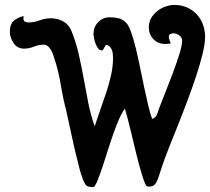

<svg xmlns="http://www.w3.org/2000/svg" viewBox="-20 -715 852 778"><path d="M687 -695Q715 -695 737.5 -685Q760 -675 776.5 -657.5Q793 -640 802 -616.5Q811 -593 811 -566Q811 -538 801 -497Q791 -456 775 -407.5Q759 -359 739.5 -307Q720 -255 700.5 -206.5Q681 -158 664 -115Q647 -72 637 -42Q632 -28 625 -5Q618 18 610 29Q602 41 586 41L576 40Q575 40 575 39.5Q575 39 574 39Q569 34 561.5 12Q554 -10 545.5 -40.5Q537 -71 528.5 -107Q520 -143 512 -176Q504 -209 497 -235.5Q490 -262 486 -275Q469 -251 454 -212.5Q439 -174 425 -131Q411 -88 398 -47Q385 -6 372 24Q370 28 366 35.5Q362 43 357 43Q346 43 337 40.5Q328 38 323 27Q312 6 302 -32Q292 -70 282 -113Q272 -156 263.5 -197Q255 -238 249 -264Q235 -318 226 -373Q217 -428 199 -482Q197 -489 193.5 -498Q190 -507 185 -515Q180 -523 173 -528.5Q166 -534 157 -534Q137 -534 117.5 -526Q98 -518 77 -518Q50 -518 35 -540.5Q20 -563 20 -587Q20 -616 35 -630Q50 -644 76 -650Q75 -647 75 -640Q75 -631 81 -627.5Q87 -624 95 -624Q118 -624 140.5 -632.5Q163 -641 186 -641Q212 -641 235 -629Q258 -617 269 -591Q288 -544 299 -495.5Q310 -447 319 -397.5Q328 -348 337.5 -299Q347 -250 364 -203Q374 -236 386.5 -270.5Q399 -305 410.5 -340Q422 -375 430 -410.5Q438 -446 438 -480Q438 -488 437 -497Q436 -506 433 -513.5Q430 -521 424 -526.5Q418 -532 409 -533L396 -511H390Q383 -511 377 -519.5Q371 -528 367 -539Q363 -550 361 -561Q359 -572 359 -578Q359 -606 378 -625.5Q397 -645 425 -645Q444 -645 460.5 -641Q477 -637 491 -623Q501 -613 511 -585.5Q521 -558 530 -521Q539 -484 547.5 -442Q556 -400 564.5 -360Q573 -320 581 -286Q589 -252 597 -233Q612 -239 617 -253.5Q622 -268 627 -282Q635 -303 650 -340.5Q665 -378 680 -418Q695 -458 706.5 -494.5Q718 -531 718 -550Q718 -563 706.5 -571.5Q695 -580 683 -580Q676 -580 670 -577Q664 -574 664 -566Q664 -559 667 -552Q670 -545 672 -539Q666 -538 660.5 -537.5Q655 -537 649 -537Q620 -537 601.5 -556.5Q583 -576 583 -605Q583 -625 592.5 -641.5Q602 -658 617 -670Q632 -682 650.5 -688.5Q669 -695 687 -695Z"/></svg>

Font: Gloria
Style: Regular
Weight: 400
Designer: Peter Wiegel
Foundry: Peter Wiegel
Version: Version 1.000